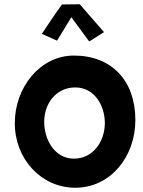

<svg xmlns="http://www.w3.org/2000/svg" viewBox="-20 -947 678 912"><path d="M189.9 -368.2C189.9 -456.5 247.6 -531.7 337.4 -531.7C429.7 -531.7 478 -444.3 478 -362.3C478 -276.4 422.9 -193.4 331.1 -193.4C236.8 -193.4 189.9 -288.1 189.9 -368.2ZM50.3 -362.3C50.3 -191.9 175.8 -55.2 337.4 -55.2C504.4 -55.2 623 -201.7 623 -377C623 -565.4 508.8 -683.1 331.1 -683.1C169.9 -683.1 50.3 -531.2 50.3 -362.3ZM251 -753.9 318.8 -865.2 403.8 -750 474.1 -794.4 358.9 -926.8 274.4 -925.8C241.2 -880.4 210 -833 178.7 -786.1Z"/></svg>

Font: Luckiest Guy
Style: Regular
Weight: 400
Designer: Astigmatic (AOETI)
Foundry: Astigmatic (AOETI)
Version: Version 1.001